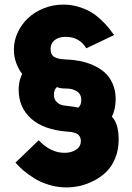

<svg xmlns="http://www.w3.org/2000/svg" viewBox="-20 -735 581 843"><path d="M501 -122.1Q501 -77.6 486.1 -41Q471.2 -4.4 447.3 19Q423.3 42.5 392.6 58.3Q361.8 74.2 331.3 81.1Q300.8 87.9 271 87.9Q232.4 87.9 194.8 76.4Q157.2 64.9 128.9 46.9Q100.6 28.8 81.1 12Q61.5 -4.9 47.9 -21L149.9 -119.1Q202.1 -64 263.2 -64Q293.5 -64 314.2 -77.9Q335 -91.8 335 -116.2Q335 -126.5 331.1 -133.8Q327.1 -141.1 321.8 -145.3Q316.4 -149.4 307.1 -152.1Q297.9 -154.8 291 -155.8Q284.2 -156.7 273.9 -157.2Q170.9 -165.5 116.5 -214.4Q62 -263.2 62 -340.8Q62 -354.5 64 -367.2Q65.9 -379.9 67.9 -386Q69.8 -392.1 73.5 -401.4Q77.1 -410.6 77.1 -411.1Q64 -426.3 52.5 -455.1Q41 -483.9 41 -518.1Q41 -556.2 57.6 -592Q74.2 -627.9 102.8 -655Q131.3 -682.1 171.9 -698.5Q212.4 -714.8 257.8 -714.8Q292.5 -714.8 324.7 -705.1Q356.9 -695.3 379.2 -682.1Q401.4 -668.9 422.9 -648.7Q444.3 -628.4 456.1 -614Q467.8 -599.6 481 -581.1L358.9 -522.9Q329.1 -573.2 268.1 -573.2Q237.8 -573.2 220 -558.8Q202.1 -544.4 202.1 -521Q202.1 -494.1 219 -484.6Q235.8 -475.1 267.1 -474.1Q299.3 -473.1 329.1 -467.5Q358.9 -461.9 388.4 -449Q418 -436 439.5 -417Q460.9 -397.9 474.4 -367.9Q487.8 -337.9 487.8 -300.8Q487.8 -254.9 471.2 -223.1Q501 -191.9 501 -122.1ZM323.2 -262.2Q336.9 -272.9 336.9 -295.9Q336.9 -321.8 317.4 -334Q297.9 -346.2 273.9 -346.2Q241.2 -346.2 230 -353Q216.8 -341.3 216.8 -318.8Q216.8 -298.3 229.5 -286.6Q242.2 -274.9 257.1 -272.5Q272 -270 293.2 -267.6Q314.5 -265.1 323.2 -262.2Z"/></svg>

Font: Raleway-v4020 ExtraBold
Style: Regular
Weight: 800
Designer: Matt McInerney, Pablo Impallari, Rodrigo Fuenzalida
Foundry: Matt McInerney, Pablo Impallari, Rodrigo Fuenzalida
Version: Version 4.020;PS 004.020;hotconv 1.0.88;makeotf.lib2.5.64775